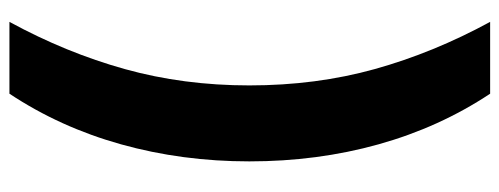

<svg xmlns="http://www.w3.org/2000/svg" viewBox="-354 -538 1084 417"><g transform="rotate(-90 188.5 -329.0)"><path d="M47 -330Q47 -476 84 -608.5Q121 -741 194 -851H350Q283 -728 247.5 -600.5Q212 -473 212 -330Q212 -185 247.5 -57.5Q283 70 350 193H194Q121 83 84 -49.5Q47 -182 47 -330Z"/></g></svg>

Font: Noto Sans Tamil UI SemiCondensed Black
Style: Regular
Weight: 900
Width: 4
Designer: Jelle Bosma - Monotype Design Team
Foundry: Monotype Imaging Inc.
Version: Version 2.004; ttfautohint (v1.8.4.7-5d5b)